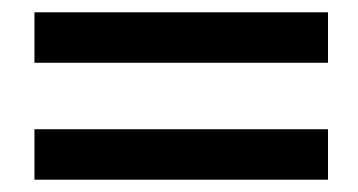

<svg xmlns="http://www.w3.org/2000/svg" viewBox="-20 -440 582 312"><path d="M36 -148H513V-230H36ZM36 -338H513V-420H36Z"/></svg>

Font: Charger Sport
Style: SeBdExt
Weight: 600
Designer: Jasper
Foundry: Cannot Into Space Fonts
Version: Version 1.1